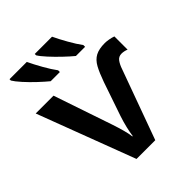

<svg xmlns="http://www.w3.org/2000/svg" viewBox="-215 -886 1006 1006"><g transform="rotate(-45 288.5 -383.0)"><path d="M517 -547Q529 -547 546 -544Q563 -541 577 -536V-438Q568 -442 558 -444Q548 -446 540 -446Q518 -446 505.5 -429Q493 -412 484 -385L344 0H205L0 -542H132L242 -218Q254 -182 262.5 -151Q271 -120 273 -99H276Q279 -123 286.5 -154.5Q294 -186 305 -219L369 -406Q387 -457 404 -488Q421 -519 447 -533Q473 -547 517 -547ZM345 -766Q361 -732 385 -689.5Q409 -647 430 -619V-606H362Q340 -624 310 -652.5Q280 -681 253.5 -710Q227 -739 217 -756V-766ZM158 -766Q174 -732 198 -689.5Q222 -647 243 -619V-606H175Q153 -624 122.5 -652.5Q92 -681 66 -710Q40 -739 30 -756V-766Z"/></g></svg>

Font: Noto Sans SemiBold
Style: Regular
Weight: 600
Designer: Monotype Design Team
Foundry: Monotype Imaging Inc.
Version: Version 2.007